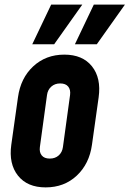

<svg xmlns="http://www.w3.org/2000/svg" viewBox="-20 -800 562 833"><path d="M178 13Q98.5 13 58 -38Q17.5 -89 29 -172L58 -378Q69.5 -461.5 124.2 -512.2Q179 -563 259 -563Q338.5 -563 379 -512.2Q419.5 -461.5 408 -378L379 -172Q367.5 -89 313 -38Q258.5 13 178 13ZM196 -112Q219.5 -112 234.8 -125.8Q250 -139.5 253 -162L284 -388Q287 -410.5 276 -424.2Q265 -438 241 -438Q218 -438 202.5 -424.2Q187 -410.5 184 -388L153 -162Q150 -139.5 161 -125.8Q172 -112 196 -112ZM120 -608 202 -780H337L215 -608ZM305 -608 387 -780H522L400 -608Z"/></svg>

Font: Mohave
Style: Bold Italic
Weight: 700
Italic angle: -8°
Designer: Gumpita Rahayu
Foundry: Tokotype
Version: Version 2.003; ttfautohint (v1.8.3)